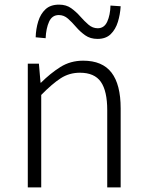

<svg xmlns="http://www.w3.org/2000/svg" viewBox="-20 -809 632 829"><path d="M100 0V-534H148L155 -452H157Q197 -492 240.5 -519.5Q284 -547 339 -547Q422 -547 461.5 -495.5Q501 -444 501 -341V0H443V-333Q443 -416 415.5 -455.5Q388 -495 325 -495Q279 -495 242 -471Q205 -447 158 -399V0ZM401 -641Q370 -641 348 -656.5Q326 -672 308.5 -692.5Q291 -713 273.5 -728.5Q256 -744 234 -744Q205 -744 192 -715.5Q179 -687 177 -644L134 -648Q135 -684 145 -716.5Q155 -749 176.5 -769Q198 -789 235 -789Q266 -789 287.5 -773.5Q309 -758 326.5 -738Q344 -718 362 -702.5Q380 -687 402 -687Q430 -687 443 -715.5Q456 -744 457 -785L501 -782Q499 -747 489 -714.5Q479 -682 458 -661.5Q437 -641 401 -641Z"/></svg>

Font: Noto Sans JP Thin Light
Style: Regular
Weight: 300
Version: Version 2.004-H2;hotconv 1.0.118;makeotfexe 2.5.65603